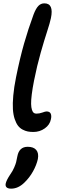

<svg xmlns="http://www.w3.org/2000/svg" viewBox="-20 -733 372 1151"><path d="M180.2 58.1Q161.6 58.1 146.5 55.2Q131.3 52.2 115.2 43.7Q99.1 35.2 87.9 20.5Q76.7 5.9 68.1 -19.3Q59.6 -44.4 57.4 -78.1Q55.2 -111.8 59.6 -160.6Q64 -209.5 76.2 -270Q99.6 -385.7 124.3 -471.9Q148.9 -558.1 181.2 -646Q195.3 -682.6 210.2 -697.8Q225.1 -712.9 246.1 -712.9Q303.7 -712.9 285.2 -624Q279.3 -595.7 262.5 -544.4Q245.6 -493.2 223.9 -416.7Q202.1 -340.3 184.1 -250Q174.8 -202.6 170.4 -167.2Q166 -131.8 166.5 -110.1Q167 -88.4 171.4 -75Q175.8 -61.5 182.1 -56.6Q188.5 -51.8 198.2 -51.8Q216.3 -51.8 233.9 -58.3Q251.5 -64.9 258.8 -64.9Q277.8 -64.9 283.9 -52Q290 -39.1 285.2 -18.1Q278.8 15.1 248.5 36.6Q218.3 58.1 180.2 58.1ZM46.9 397.9Q27.8 397.9 19.5 390.1Q11.2 382.3 14.2 367.2Q18.6 346.7 42 312Q56.2 292 64.9 271.5Q73.7 251 76.7 239.3Q79.6 227.5 84 204.1Q94.7 147 146 147Q181.2 147 197.3 166Q213.4 185.1 207 220.2Q199.2 255.9 178 294.2Q156.7 332.5 125 362.8Q88.4 397.9 46.9 397.9Z"/></svg>

Font: Shantell Sans Bouncy
Style: Italic
Weight: 500
Italic angle: -11.31°
Designer: Stephen Nixon, Anya Danilova, Shantell Martin
Foundry: Arrow Type
Version: Version 1.006;[9816181b4]